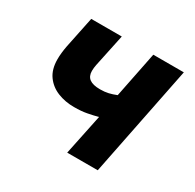

<svg xmlns="http://www.w3.org/2000/svg" viewBox="-116 -621 755 745"><g transform="rotate(30 261.0 -248.0)"><path d="M270 0 307.8 -181.5Q285.4 -175.6 261 -171Q236.6 -166.3 204.1 -166.3Q164.3 -166.3 130.8 -179.7Q97.2 -193.1 76.6 -221.5Q56 -250 56 -295.4Q56 -322.2 62.4 -356.1L91.3 -496.1H228.1L197.5 -351.2Q195.9 -343.4 195.2 -336.7Q194.4 -330.1 194.4 -322.8Q194.4 -299.1 209.8 -287.7Q225.2 -276.4 257.2 -276.4Q277.9 -276.4 294.2 -280.2Q310.4 -284 328.2 -291.2L369.3 -496.1H506.1L406.8 0Z"/></g></svg>

Font: Source Sans 3
Style: Italic
Weight: 200
Italic angle: -11°
Designer: Paul D. Hunt
Foundry: Adobe
Version: Version 3.046;hotconv 1.0.118;makeotfexe 2.5.65603